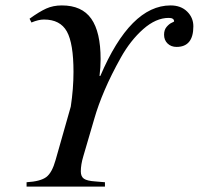

<svg xmlns="http://www.w3.org/2000/svg" viewBox="-20 -688 733 708"><path d="M347 -408H350Q461 -668 609 -668Q647 -668 670 -645.5Q693 -623 693 -591Q693 -515 631 -515Q611 -515 598 -527.5Q585 -540 585 -560Q585 -578 594.5 -589Q604 -600 613 -604Q622 -608 622 -609Q622 -622 602 -622Q555 -622 508 -580.5Q461 -539 425.5 -475.5Q390 -412 366 -356Q342 -300 328 -251L287 -111Q278 -81 278 -56Q278 -37 289.5 -29Q301 -21 331 -19L367 -16V0H78V-16Q129 -19 150.5 -35Q172 -51 185 -98L241 -295Q251 -361 251 -423Q251 -528 226.5 -572Q202 -616 142 -616Q122 -616 96 -605L89 -619Q125 -645 150.5 -656.5Q176 -668 208 -668Q282 -668 316.5 -619Q351 -570 351 -470Q351 -439 347 -408Z"/></svg>

Font: STIX MathJax Main
Style: Italic
Weight: 400
Italic angle: -16.33°
Designer: MicroPress Inc., with final additions and corrections provided by Coen Hoffman, Elsevier (retired)
Version: Version 1.1.1